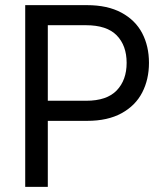

<svg xmlns="http://www.w3.org/2000/svg" viewBox="-20 -727 644 747"><path d="M78.1 -707H318.4Q398.4 -707 452.6 -677.7Q506.8 -648.4 533.2 -597.9Q559.6 -547.4 559.6 -482.4Q559.6 -418 533.2 -366.9Q506.8 -315.9 452.9 -286.4Q398.9 -256.8 319.3 -256.8H166V0H78.1ZM315.4 -335Q395.5 -335 434.1 -375.2Q472.7 -415.5 472.7 -482.4Q472.7 -549.8 434.1 -589.4Q395.5 -628.9 314.5 -628.9H166V-335Z"/></svg>

Font: Pretendard JP
Style: Regular
Weight: 400
Designer: Base glyphs from Inter by Rasmus Andersson; Hangeul glyphs from Noto Sans CJK(Source Han Sans) by Jang Soo-young and Kan
Foundry: Kil Hyung-jin
Version: Version 1.309